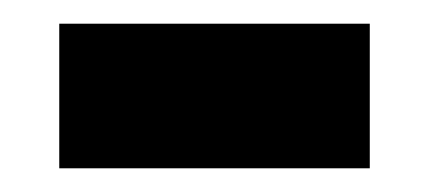

<svg xmlns="http://www.w3.org/2000/svg" viewBox="-20 -334 362 162"><path d="M30 -192V-314H292V-192Z"/></svg>

Font: Noto Sans Telugu
Style: Bold
Weight: 700
Designer: Jelle Bosma - Monotype Design Team
Foundry: Monotype Imaging Inc.
Version: Version 2.005; ttfautohint (v1.8.4.7-5d5b)